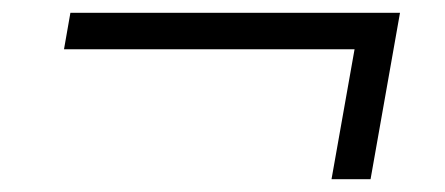

<svg xmlns="http://www.w3.org/2000/svg" viewBox="-20 -455 695 300"><path d="M498 -175 534 -378H80L90 -435H605L559 -175Z"/></svg>

Font: Archivo SemiExpanded ExtraLight
Style: Italic
Weight: 250
Width: 6
Italic angle: -10°
Designer: Hector Gatti
Foundry: Omnibus-Type
Version: Version 2.001